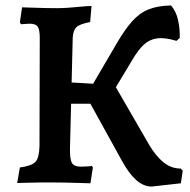

<svg xmlns="http://www.w3.org/2000/svg" viewBox="-20 -670 699 705"><path d="M537 15Q507 15 480 -9Q453 -33 428 -79L312 -289H177V-371L365 -360L381 -392L529 -136Q553 -96 581 -73.5Q609 -51 644 -51L651 -43L644 3ZM43 2 53 -55Q97 -61 110.5 -76Q124 -91 125 -134L126 -530Q126 -561 118.5 -572Q111 -583 89 -583Q81 -583 70 -582Q59 -581 57 -581L53 -588L61 -643Q70 -643 95 -642Q120 -641 146.5 -640.5Q173 -640 187 -640Q206 -640 230 -641.5Q254 -643 277 -645.5Q300 -648 316 -648L311 -589Q273 -582 260.5 -570Q248 -558 247 -530L237 -126Q236 -86 244 -72Q252 -58 277 -58Q290 -58 303 -59Q316 -60 317 -61L321 -55L312 3Q302 3 276.5 2Q251 1 222.5 0.5Q194 0 175 0Q153 0 127.5 0Q102 0 79 1Q56 2 43 2ZM363 -279 297 -320 407 -508Q437 -560 464.5 -591Q492 -622 525.5 -635.5Q559 -649 608 -650Q627 -628 634 -595.5Q641 -563 640 -531L628 -520Q585 -533 556.5 -529Q528 -525 507.5 -505.5Q487 -486 467 -452Z"/></svg>

Font: Alegreya SemiBold
Style: Regular
Weight: 600
Designer: Juan Pablo del Peral
Foundry: Huerta Tipografica
Version: Version 2.009